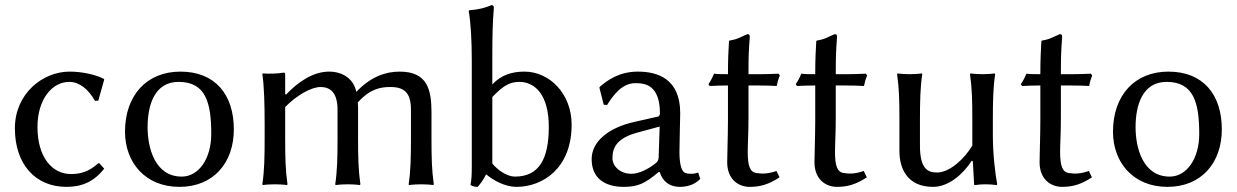

<svg xmlns="http://www.w3.org/2000/svg" viewBox="-20 -718 4818 748"><path d="M250 -399C289 -399 324 -371 350 -325L363 -326L386 -408L384 -411C353 -427 301 -439 251 -439C147 -439 38 -354 38 -218C38 -79 117 10 239 10C299 10 346 -10 386 -61L367 -82H363C325 -48 293 -40 256 -40C183 -40 126 -106 126 -223C126 -333 184 -399 250 -399Z M467 -205C467 -85 546 10 679 10C811 10 891 -83 891 -214C891 -350 818 -439 683 -439C552 -439 467 -347 467 -205ZM676 -399C782 -399 803 -317 803 -196C803 -101 755 -30 688 -30C582 -30 555 -145 555 -222C555 -309 582 -399 676 -399Z M1091 -352V-425C1091 -433 1090 -435 1085 -435C1063 -431 1027 -430 1004 -432L1002 -429C1009 -386 1011 -310 1011 -235V-180C1011 -105 1010 -54 1002 0L1004 3C1016 1 1039 0 1051 0C1063 0 1086 1 1098 3L1100 0C1092 -57 1091 -104 1091 -180V-301C1138 -349 1194 -379 1229 -379C1267 -379 1295 -357 1295 -290V-180C1295 -105 1294 -54 1286 0L1288 3C1300 1 1323 0 1335 0C1347 0 1370 1 1382 3L1384 0C1376 -57 1375 -104 1375 -180V-281C1375 -295 1375 -307 1374 -319C1422 -372 1462 -379 1501 -379C1555 -379 1581 -357 1581 -290V-180C1581 -105 1580 -54 1572 0L1574 3C1586 1 1609 0 1621 0C1633 0 1656 1 1668 3L1670 0C1662 -57 1661 -104 1661 -180V-280C1661 -369 1645 -439 1537 -439C1483 -439 1425 -420 1368 -360C1359 -408 1318 -439 1262 -439C1200 -439 1141 -399 1094 -349Z M1898 -500C1898 -574 1899 -627 1904 -688C1904 -695 1901 -698 1895 -698C1870 -688 1849 -681 1808 -678L1806 -675C1814 -632 1818 -558 1818 -482V-73C1818 -34 1817 -20 1813 2C1819 8 1831 10 1841 10C1852 -2 1864 -19 1874 -39C1903 -14 1949 10 1992 10C2094 10 2207 -62 2207 -232C2207 -354 2120 -439 2023 -439C1975 -439 1932 -426 1898 -389ZM1898 -81V-340C1937 -380 1962 -399 2003 -399C2064 -399 2118 -349 2118 -224C2118 -100 2081 -30 1986 -30C1955 -30 1918 -56 1898 -81Z M2550 -48C2562 -9 2591 10 2628 10C2653 10 2684 4 2708 -21L2700 -46C2689 -42 2681 -41 2673 -41C2663 -41 2650 -42 2644 -48C2634 -57 2627 -82 2627 -126C2627 -155 2630 -266 2630 -277C2630 -412 2541 -439 2465 -439C2389 -439 2343 -402 2318 -381L2315 -377L2332 -310L2345 -309C2373 -354 2407 -394 2455 -394C2491 -394 2551 -389 2551 -276C2551 -269 2547 -265 2544 -264L2451 -243C2349 -220 2285 -166 2285 -98C2285 -24 2336 10 2410 10C2465 10 2493 -3 2546 -48ZM2550 -225 2546 -106C2546 -93 2540 -86 2532 -80C2504 -59 2470 -41 2440 -41C2395 -41 2366 -71 2366 -102C2366 -147 2387 -181 2465 -202Z M2816 -429C2796 -429 2774 -429 2762 -431C2755 -415 2750 -405 2740 -390L2745 -383C2762 -384 2793 -385 2816 -385V-248C2816 -188 2813 -116 2813 -86C2813 -21 2855 10 2901 10C2943 10 2975 0 3017 -27L3005 -52C2974 -41 2951 -40 2926 -44C2902 -48 2893 -72 2893 -126C2893 -156 2896 -199 2896 -259V-385H2934C2958 -385 2993 -384 3006 -383C3009 -399 3012 -409 3018 -424L3013 -431C2995 -430 2966 -429 2943 -429H2896C2896 -504 2897 -517 2901 -575C2901 -582 2898 -585 2892 -585C2867 -575 2855 -565 2822 -560L2820 -557C2818 -522 2816 -487 2816 -429Z M3156 -429C3136 -429 3114 -429 3102 -431C3095 -415 3090 -405 3080 -390L3085 -383C3102 -384 3133 -385 3156 -385V-248C3156 -188 3153 -116 3153 -86C3153 -21 3195 10 3241 10C3283 10 3315 0 3357 -27L3345 -52C3314 -41 3291 -40 3266 -44C3242 -48 3233 -72 3233 -126C3233 -156 3236 -199 3236 -259V-385H3274C3298 -385 3333 -384 3346 -383C3349 -399 3352 -409 3358 -424L3353 -431C3335 -430 3306 -429 3283 -429H3236C3236 -504 3237 -517 3241 -575C3241 -582 3238 -585 3232 -585C3207 -575 3195 -565 3162 -560L3160 -557C3158 -522 3156 -487 3156 -429Z M3766 -92 3770 -89 3775 0C3775 2 3776 3 3779 3C3792 1 3804 0 3819 0C3831 0 3850 1 3863 3L3865 0C3857 -43 3848 -117 3848 -192V-249C3848 -324 3849 -376 3857 -429L3855 -432C3843 -430 3820 -429 3808 -429C3796 -429 3773 -430 3761 -432L3759 -429C3767 -372 3768 -325 3768 -249V-151C3738 -100 3680 -46 3631 -46C3597 -46 3564 -57 3564 -150V-249C3564 -324 3565 -376 3573 -429L3571 -432C3559 -430 3536 -429 3524 -429C3512 -429 3489 -430 3477 -432L3475 -429C3483 -372 3484 -325 3484 -249V-129C3484 -60 3516 10 3615 10C3677 10 3733 -41 3766 -92Z M4033 -429C4013 -429 3991 -429 3979 -431C3972 -415 3967 -405 3957 -390L3962 -383C3979 -384 4010 -385 4033 -385V-248C4033 -188 4030 -116 4030 -86C4030 -21 4072 10 4118 10C4160 10 4192 0 4234 -27L4222 -52C4191 -41 4168 -40 4143 -44C4119 -48 4110 -72 4110 -126C4110 -156 4113 -199 4113 -259V-385H4151C4175 -385 4210 -384 4223 -383C4226 -399 4229 -409 4235 -424L4230 -431C4212 -430 4183 -429 4160 -429H4113C4113 -504 4114 -517 4118 -575C4118 -582 4115 -585 4109 -585C4084 -575 4072 -565 4039 -560L4037 -557C4035 -522 4033 -487 4033 -429Z M4316 -205C4316 -85 4395 10 4528 10C4660 10 4740 -83 4740 -214C4740 -350 4667 -439 4532 -439C4401 -439 4316 -347 4316 -205ZM4525 -399C4631 -399 4652 -317 4652 -196C4652 -101 4604 -30 4537 -30C4431 -30 4404 -145 4404 -222C4404 -309 4431 -399 4525 -399Z"/></svg>

Font: Libertinus Sans
Style: Regular
Weight: 400
Designer: Philipp H. Poll, Khaled Hosny
Foundry: Caleb Maclennan
Version: Version 7.050;RELEASE